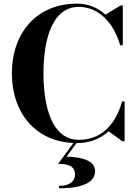

<svg xmlns="http://www.w3.org/2000/svg" viewBox="-20 -780 756 1060"><path d="M394 184C394 221 365 246 306 246V259.5C457 259.5 505 215.5 505 165.5C505 109.5 441 87.5 347.5 84.5L402.5 10H405C476.5 10 535 -14.5 579.5 -55L656 0H668V-220H654C621.5 -103 548 -8 415 -8C266 -8 220 -193 220 -375C220 -557 266 -742 415 -742C524 -742 607.5 -655.5 643.5 -530H658V-750H646L562 -699C520 -737.5 467 -760 405 -760C182 -760 45.5 -597.5 45.5 -375C45.5 -159 174 0.5 385.5 9.5L300.5 124.5C350.5 124.5 394 133.5 394 184Z"/></svg>

Font: Bodoni* 16pt
Style: Bold
Weight: 700
Version: Version 2.3